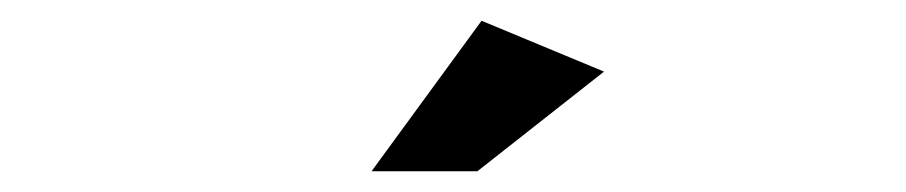

<svg xmlns="http://www.w3.org/2000/svg" viewBox="-20 -793 873 185"><path d="M440 -628H338L444 -773L562 -724Z"/></svg>

Font: Montserrat_am3
Style: Regular
Weight: 400
Designer: Julieta Ulanovsky
Foundry: Julieta Ulanovsky, Armenina letters added by Vahan Hovhannisyan
Version: Version 2.001